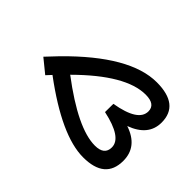

<svg xmlns="http://www.w3.org/2000/svg" viewBox="-171 -836 989 989"><g transform="rotate(-45 324.0 -341.5)"><path d="M138.7 -165.5C138.7 -249.2 194.8 -365.1 307.1 -513.2C442.2 -377.4 509.8 -261.7 509.8 -166C509.8 -118.5 492.7 -94.7 458.5 -94.7C409.3 -94.7 376 -146.5 358.4 -250L297.9 -250.5C276 -147.9 241.5 -96.7 194.3 -96.7C157.2 -96.7 138.7 -119.6 138.7 -165.5ZM187 -5.9C256 -5.9 303.1 -43.5 328.1 -118.7C355.5 -43.5 401.4 -5.9 465.8 -5.9C552.1 -5.9 595.2 -60.7 595.2 -170.4C595.2 -299.6 509 -449.1 336.4 -618.7L274.9 -676.8L214.4 -602.5L240.7 -578.1L241.7 -577.1L241.2 -576.2C115.9 -407.9 53.2 -271 53.2 -165.5C53.2 -59.1 97.8 -5.9 187 -5.9Z"/></g></svg>

Font: Dirooz FD
Style: FD
Weight: 400
Foundry: DejaVu fonts team - Redesigned by Saber Rastikerdar
Version: Version 0.2.1